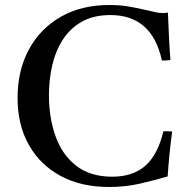

<svg xmlns="http://www.w3.org/2000/svg" viewBox="-20 -731 761 765"><path d="M666 -207Q654 -119 648 -28Q593 -12 536 1Q479 14 414 14Q303 14 221.5 -30Q140 -74 95 -153.5Q50 -233 50 -341Q50 -450 95 -533.5Q140 -617 222 -664Q304 -711 415 -711Q456 -711 487 -706Q518 -701 562 -691Q582 -687 597 -683Q612 -679 628 -679Q633 -679 639 -679.5Q645 -680 649 -681Q651 -637 653 -590Q655 -543 659 -492Q639 -489 625 -490Q586 -671 420 -671Q353 -671 306 -644.5Q259 -618 230 -572.5Q201 -527 188 -470Q175 -413 175 -351Q175 -263 201 -189Q227 -115 283 -71Q339 -27 427 -27Q510 -27 559.5 -71Q609 -115 631 -208Q639 -208 647.5 -208Q656 -208 666 -207Z"/></svg>

Font: Tiro Telugu
Style: Regular
Weight: 400
Designer: Telugu: John Hudson & Fiona Ross. Latin: John Hudson.
Foundry: Tiro Typeworks Ltd.
Version: Version 1.52